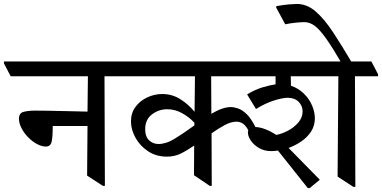

<svg xmlns="http://www.w3.org/2000/svg" viewBox="-48 -931 1934 972"><path d="M598 -545H481L483 10H473L393 -42L395 -293H219Q219 -235 213 -212Q207 -189 184 -189Q163 -189 139 -202Q115 -215 94.5 -236Q74 -257 61 -282Q48 -307 48 -330Q48 -358 70.5 -364.5Q93 -371 132 -371Q150 -371 191 -370.5Q232 -370 285.5 -368.5Q339 -367 395 -366L397 -545H6L-28 -610V-620H564L598 -555Z M797 -138Q743 -138 702 -165Q661 -192 638 -233.5Q615 -275 615 -316Q615 -359 638 -390Q661 -421 697.5 -438Q734 -455 773 -455Q824 -455 865.5 -428.5Q907 -402 937 -365L939 -545H576L542 -610V-620H1832L1866 -555V-545H1749L1751 15H1741L1661 -37L1665 -545H1424L1425 -497Q1463 -484 1490.5 -457Q1518 -430 1532 -396.5Q1546 -363 1546 -333Q1546 -294 1526.5 -264.5Q1507 -235 1476.5 -214.5Q1446 -194 1413 -182L1571 -21L1520 21H1510L1359 -169Q1341 -166 1325 -166Q1290 -166 1263.5 -181.5Q1237 -197 1222 -219Q1207 -241 1207 -261Q1207 -267 1209 -272Q1195 -297 1180.5 -306Q1166 -315 1150 -315Q1122 -315 1090 -298Q1058 -281 1023 -256L1024 10H1014L934 -44L935 -194Q897 -168 866 -153Q835 -138 797 -138ZM1347 -504V-545H1021L1022 -355Q1080 -389 1120 -389Q1136 -389 1157 -382Q1178 -375 1200.5 -353.5Q1223 -332 1245 -288Q1270 -287 1297.5 -276Q1325 -265 1351 -248Q1378 -253 1409 -269Q1440 -285 1462 -310.5Q1484 -336 1484 -367Q1484 -395 1464 -415.5Q1444 -436 1408 -436Q1383 -436 1338.5 -422Q1294 -408 1248 -379L1203 -453Q1242 -477 1280 -488.5Q1318 -500 1347 -504ZM936 -296V-310Q910 -338 874 -358Q838 -378 799 -378Q756 -378 721.5 -352Q687 -326 687 -277Q687 -239 707 -220.5Q727 -202 754 -202Q792 -202 833.5 -227Q875 -252 936 -296Z M1350 -893 1351 -900Q1390 -907 1418 -909Q1446 -911 1455 -911Q1506 -911 1550 -873Q1594 -835 1639 -766.5Q1684 -698 1737 -608H1683Q1635 -691 1602.5 -736.5Q1570 -782 1545 -800.5Q1520 -819 1492 -819Q1476 -819 1447.5 -816Q1419 -813 1396 -808Z"/></svg>

Font: Tiro Devanagari Sanskrit
Style: Regular
Weight: 400
Designer: Devanagari: John Hudson & Fiona Ross. Latin: John Hudson.
Foundry: Tiro Typeworks Ltd.
Version: Version 1.52